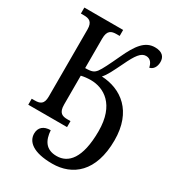

<svg xmlns="http://www.w3.org/2000/svg" viewBox="-226 -846 1107 1222"><g transform="rotate(30 328.0 -235.5)"><path d="M351 249C499 249 621 154 621 -78C621 -291 493 -383 348 -390C373 -417 391 -456 426 -527C464 -607 490 -644 527 -644C560 -644 575 -618 581 -589C606 -594 625 -618 625 -656C625 -693 603 -720 549 -720C476 -720 433 -661 385 -557C351 -484 326 -433 310 -412C293 -391 280 -383 229 -383V-599C229 -661 257 -670 295 -670H317V-714H32V-670H53C91 -670 119 -661 119 -603V-110C119 -52 91 -44 53 -44H32V0H317V-44H295C257 -44 229 -53 229 -115V-327C249 -332 275 -335 299 -335C395 -335 504 -273 504 -78C504 123 436 193 351 193C270 193 242 140 237 69C186 69 156 95 156 140C156 198 208 249 351 249Z"/></g></svg>

Font: Noto Serif SemiCondensed Medium
Style: Regular
Weight: 500
Width: 4
Designer: Monotype Design Team
Foundry: Monotype Imaging Inc.
Version: Version 2.014